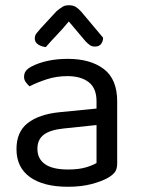

<svg xmlns="http://www.w3.org/2000/svg" viewBox="-20 -700 539 734"><path d="M240 -52Q282 -52 309.5 -60.5Q337 -69 349 -77V-222L225 -209Q173 -204 148 -185.5Q123 -167 123 -131Q123 -93 152 -72.5Q181 -52 240 -52ZM239 -475Q326 -475 377 -436Q428 -397 428 -313V-76Q428 -54 419.5 -42.5Q411 -31 394 -21Q370 -7 330.5 3.5Q291 14 240 14Q146 14 94.5 -23Q43 -60 43 -130Q43 -196 86 -229.5Q129 -263 207 -271L349 -285V-313Q349 -363 319 -386Q289 -409 238 -409Q196 -409 159 -397Q122 -385 93 -370Q85 -377 78.5 -386Q72 -395 72 -406Q72 -420 79 -429Q86 -438 101 -446Q128 -460 163 -467.5Q198 -475 239 -475ZM243 -618Q220 -590 197.5 -566.5Q175 -543 155 -520Q137 -522 125 -530.5Q113 -539 113 -553Q113 -564 119 -572Q125 -580 135 -591L196 -657Q209 -668 219 -674Q229 -680 243 -680Q259 -680 269 -674Q279 -668 290 -656L374 -556Q374 -542 366.5 -532Q359 -522 343 -522Q331 -522 323.5 -527.5Q316 -533 308 -541Z"/></svg>

Font: Baloo Bhai 2
Style: Regular
Weight: 400
Designer: Supriya Tembe, Noopur Datye and Ek Type
Foundry: Ek Type
Version: Version 1.640;PS 1.000;hotconv 16.6.51;makeotf.lib2.5.65220;